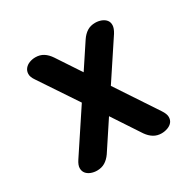

<svg xmlns="http://www.w3.org/2000/svg" viewBox="-130 -699 859 848"><g transform="rotate(-30 300.0 -275.0)"><path d="M501 -476 374 -284 513 -74Q527 -53 527 -37.5Q527 -22 518.5 -11.5Q510 -1 495 4.5Q480 10 464 10Q442 10 424.5 -0.5Q407 -11 393 -31L300 -172L207 -31Q193 -11 175.5 -0.5Q158 10 135 10Q119 10 104.5 4.5Q90 -1 81.5 -11.5Q73 -22 73 -37.5Q73 -53 87 -74L226 -284L98 -476Q84 -496 84.5 -511.5Q85 -527 94 -538Q103 -549 117.5 -554.5Q132 -560 148 -560Q171 -560 188.5 -549Q206 -538 220 -517L300 -396L380 -517Q394 -538 411.5 -549Q429 -560 453 -560Q469 -560 483.5 -554.5Q498 -549 506.5 -538.5Q515 -528 514.5 -512.5Q514 -497 501 -476Z"/></g></svg>

Font: Maple Mono Normal NL
Style: Bold
Weight: 700
Monospace: yes
Designer: subframe7536
Version: Version 7.000